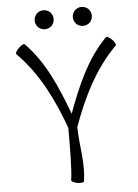

<svg xmlns="http://www.w3.org/2000/svg" viewBox="-65 -1065 811 1128"><g transform="rotate(-5 340.5 -501.5)"><path d="M290 -960C290 -975 284 -989 274 -1000C263 -1010 249 -1016 234 -1016C219 -1016 205 -1010 194 -1000C184 -989 178 -975 178 -960C178 -945 184 -931 194 -920C205 -910 219 -904 234 -904C249 -904 263 -910 274 -920C284 -931 290 -945 290 -960ZM515 -960C515 -975 509 -989 499 -1000C488 -1010 474 -1016 459 -1016C444 -1016 430 -1010 419 -1000C409 -989 403 -975 403 -960C403 -945 409 -931 419 -920C430 -910 444 -904 459 -904C474 -904 488 -910 499 -920C509 -931 515 -945 515 -960ZM53 -773C180 -647 259 -483 320 -315C320 -215 320 -67 310 -7C309 0 324 8 345 12C365 15 382 13 384 7C402 -100 374 -207 373 -315C433 -481 512 -646 640 -773C644 -778 636 -794 622 -808C607 -823 591 -831 587 -827C472 -711 405 -554 347 -396C288 -554 222 -711 107 -827C102 -831 86 -823 72 -808C57 -794 49 -778 53 -773Z"/></g></svg>

Font: Nupuram Light
Style: Regular
Weight: 300
Designer: Santhosh Thottingal (santhosh.thottingal@gmail.com)
Foundry: SMC
Version: Version 1.000